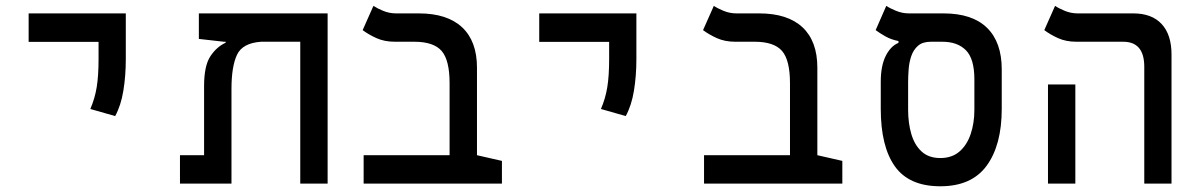

<svg xmlns="http://www.w3.org/2000/svg" viewBox="-20 -632 4142 661"><path d="M376.5 -232.4 291 -256.8Q306.6 -293 313 -332.3Q319.3 -371.6 319.3 -428.2V-487.8H78.6V-585.9H413.1V-428.2Q413.1 -371.6 404.8 -320.3Q396.5 -269 376.5 -232.4Z M1107.9 0H1013.7V-488.3H878.9Q814.9 -483.9 795.9 -443.4Q776.9 -402.8 776.9 -326.2V0H599.6V-97.7H682.6V-335.4Q682.6 -405.3 704.1 -438Q725.6 -470.7 756.8 -484.9V-488.3H751L664.6 -498V-585.9H1107.9Z M1708 -78.1V0H1231.9V-97.7H1527.8V-345.7Q1527.8 -424.8 1500.5 -456.5Q1473.1 -488.3 1406.2 -488.3H1339.4Q1303.7 -488.3 1276.1 -500.7Q1248.5 -513.2 1228.5 -528.3L1265.6 -611.8Q1276.9 -604 1298.3 -595Q1319.8 -585.9 1343.3 -585.9H1421.9Q1519.5 -585.9 1570.8 -538.1Q1622.1 -490.2 1622.1 -398.9V-97.7Z M2134.3 -232.4 2048.8 -256.8Q2064.5 -293 2070.8 -332.3Q2077.1 -371.6 2077.1 -428.2V-487.8H1836.4V-585.9H2170.9V-428.2Q2170.9 -371.6 2162.6 -320.3Q2154.3 -269 2134.3 -232.4Z M2879.9 -78.1V0H2403.8V-97.7H2699.7V-345.7Q2699.7 -424.8 2672.4 -456.5Q2645 -488.3 2578.1 -488.3H2511.2Q2475.6 -488.3 2448 -500.7Q2420.4 -513.2 2400.4 -528.3L2437.5 -611.8Q2448.7 -604 2470.2 -595Q2491.7 -585.9 2515.1 -585.9H2593.8Q2691.4 -585.9 2742.7 -538.1Q2793.9 -490.2 2793.9 -398.9V-97.7Z M3217.3 9.3Q3109.9 9.3 3061 -59.1Q3012.2 -127.4 3012.2 -257.3V-350.6Q3012.2 -405.3 3029.3 -439.5Q3046.4 -473.6 3073.2 -484.4V-490.7Q3048.3 -495.6 3029.1 -506.3Q3009.8 -517.1 2994.6 -528.3L3031.2 -611.8Q3042.5 -604 3064.2 -595Q3085.9 -585.9 3108.9 -585.9H3228Q3327.1 -585.9 3377.9 -536.4Q3428.7 -486.8 3428.7 -393.1V-257.3Q3428.7 -132.8 3377 -61.8Q3325.2 9.3 3217.3 9.3ZM3217.3 -87.9Q3257.3 -87.9 3283.2 -110.4Q3309.1 -132.8 3321.8 -170.7Q3334.5 -208.5 3334.5 -253.9V-358.9Q3334.5 -429.7 3305.4 -459Q3276.4 -488.3 3224.1 -488.3H3184.6Q3156.2 -488.3 3140.4 -474.4Q3124.5 -460.4 3117.2 -438.7Q3109.9 -417 3108.2 -393.3Q3106.4 -369.6 3106.4 -349.6V-253.9Q3106.4 -208.5 3117.4 -170.7Q3128.4 -132.8 3152.8 -110.4Q3177.2 -87.9 3217.3 -87.9Z M3919.4 0V-402.3Q3919.4 -488.3 3846.7 -488.3H3686Q3649.9 -488.3 3622.6 -500.7Q3595.2 -513.2 3575.2 -528.3L3612.3 -611.8Q3623.5 -604 3645 -595Q3666.5 -585.9 3689.9 -585.9H3881.3Q3945.3 -585.9 3979.2 -549.3Q4013.2 -512.7 4013.2 -444.3V0ZM3587.9 0V-341.3H3682.1V0Z"/></svg>

Font: Cascadia Mono PL
Style: Regular
Weight: 400
Monospace: yes
Designer: Aaron Bell
Foundry: Saja Typeworks
Version: Version 2404.023; ttfautohint (v1.8.4)